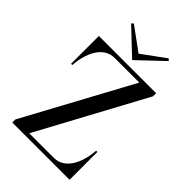

<svg xmlns="http://www.w3.org/2000/svg" viewBox="-259 -995 1098 1098"><g transform="rotate(45 290.5 -446.0)"><path d="M59 0H522V-225H512C505 -126 462 -25 369 -25H171L522 -675V-700H59V-475H69C76 -574 119 -675 212 -675H411L59 -25ZM139 -881 291 -737 443 -881 432 -892 291 -789 150 -892Z"/></g></svg>

Font: Sprat Condesed
Style: Regular
Weight: 400
Width: 3
Designer: Ethan Nakache
Foundry: Collletttivo
Version: Version 2.000;Glyphs 3.2 (3217)